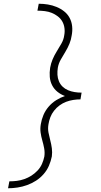

<svg xmlns="http://www.w3.org/2000/svg" viewBox="-20 -853 540 1026"><path d="M23 153 30 116Q50 116 70 113.5Q90 111 110 104Q130 97 148 85.5Q166 74 181 58Q196 42 204.5 22.5Q213 3 217 -17Q220 -39 216 -60.5Q212 -82 206 -102.5Q200 -123 197 -144.5Q194 -166 198 -189Q202 -214 212 -238Q222 -262 239.5 -282.5Q257 -303 280 -317.5Q303 -332 327 -340Q305 -348 287 -362.5Q269 -377 258.5 -397.5Q248 -418 246 -442Q244 -466 248 -491Q252 -514 261 -535.5Q270 -557 283 -578Q296 -599 308 -620Q320 -641 323 -663Q327 -683 324.5 -702.5Q322 -722 313 -738Q304 -754 289 -765.5Q274 -777 257 -784Q240 -791 220 -793.5Q200 -796 180 -796L187 -833Q212 -833 236 -829Q260 -825 282 -816Q304 -807 322.5 -792.5Q341 -778 352 -757.5Q363 -737 365.5 -712.5Q368 -688 363 -663Q360 -641 351 -619Q342 -597 329.5 -576.5Q317 -556 305 -535Q293 -514 289 -491Q286 -472 287 -453.5Q288 -435 295 -418.5Q302 -402 314.5 -390Q327 -378 343.5 -371Q360 -364 378.5 -361Q397 -358 416 -358L410 -322Q391 -322 371.5 -319Q352 -316 333.5 -309Q315 -302 298.5 -290Q282 -278 269 -261.5Q256 -245 249 -226.5Q242 -208 239 -189Q235 -166 239 -145Q243 -124 248.5 -103.5Q254 -83 257 -61Q260 -39 257 -17Q252 8 241.5 32.5Q231 57 213 77.5Q195 98 172.5 112.5Q150 127 125 136Q100 145 74 149Q48 153 23 153Z"/></svg>

Font: Iosevka Term Curly Extralight
Style: Italic
Weight: 200
Italic angle: -9°
Designer: Belleve Invis
Foundry: Belleve Invis
Version: Version 32.3.0